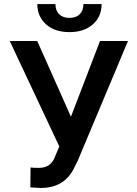

<svg xmlns="http://www.w3.org/2000/svg" viewBox="-20 -912 670 942"><path d="M328.1 -339.4 162.6 -710.9H27.8L271 -193.4L245.6 -133.3Q224.1 -88.4 171.4 -88.4Q141.6 -88.4 129.9 -90.3L128.9 7.3L179.7 10.3Q289.1 10.3 337.9 -76.7L360.4 -121.1L607.9 -710.9H470.7ZM478.5 -892.1H389.2Q389.2 -859.9 371.1 -842Q353 -824.2 320.8 -824.2Q288.6 -824.2 270.3 -842Q252 -859.9 252 -892.1H163.1Q163.1 -830.6 206.1 -792.5Q249 -754.4 320.8 -754.4Q392.6 -754.4 435.5 -792.5Q478.5 -830.6 478.5 -892.1Z"/></svg>

Font: FAU Chimera Medium
Style: Regular
Weight: 500
Version: Version 1.002;hotconv 1.0.117;makeotfexe 2.5.65602